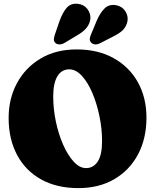

<svg xmlns="http://www.w3.org/2000/svg" viewBox="-20 -976 822 1012"><path d="M384 -715.5Q497 -715.5 579.5 -669.2Q662 -623 707 -542Q752 -461 752 -355.5Q752 -246.5 707.8 -162.8Q663.5 -79 582.8 -31.8Q502 15.5 393 15.5Q279 15.5 196.5 -30.5Q114 -76.5 69.8 -159.8Q25.5 -243 25.5 -354.5Q25.5 -456 69.5 -537.8Q113.5 -619.5 194 -667.5Q274.5 -715.5 384 -715.5ZM518 -232.5Q518 -297 504.2 -363.5Q490.5 -430 466.8 -486Q443 -542 411.5 -576.2Q380 -610.5 345 -610.5Q304.5 -610.5 282.5 -574Q260.5 -537.5 260.5 -467.5Q260.5 -401.5 274.5 -335Q288.5 -268.5 313 -213Q337.5 -157.5 368.5 -123.8Q399.5 -90 433.5 -90Q472 -90 495 -124.5Q518 -159 518 -232.5ZM295 -868.5Q310 -909.5 331.2 -934.5Q352.5 -959.5 390 -956Q423 -952 440.8 -928.2Q458.5 -904.5 456.5 -876.5Q452.5 -849.5 436.5 -829.5Q420.5 -809.5 385.5 -789L319.5 -749.5Q308 -742.5 294.5 -742Q281 -741.5 272 -749.5Q263 -758.5 264 -770.2Q265 -782 270 -796ZM490.5 -868.5Q508 -908.5 531.5 -931.8Q555 -955 592 -948.5Q624 -942.5 640.2 -917.5Q656.5 -892.5 652 -865Q646.5 -837.5 629.2 -819.2Q612 -801 575.5 -783L507 -748Q495 -741.5 481.8 -742Q468.5 -742.5 460.5 -751.5Q451.5 -761 453.2 -772.8Q455 -784.5 461 -797.5Z"/></svg>

Font: Fraunces 72pt SuperSoft Black
Style: Regular
Weight: 900
Version: Version 1.000;[0bf87f6ff]